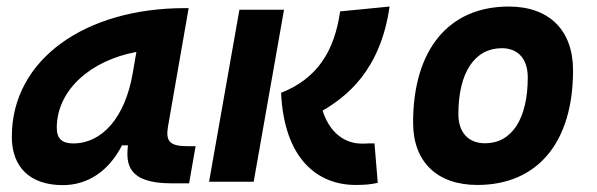

<svg xmlns="http://www.w3.org/2000/svg" viewBox="-20 -547 1798 578"><path d="M168.9 10.3C244.6 10.3 307.6 -32.2 347.2 -109.4H365.2C358.9 -54.2 363.8 4.9 496.1 4.9H549.3L568.8 -106.9H545.4C491.7 -106.9 478 -120.6 485.8 -166.5L547.9 -522.5H535.6C239.3 -522.5 15.6 -370.1 15.6 -135.3C15.6 -43 71.3 10.3 168.9 10.3ZM200.7 -115.2C166.5 -115.2 150.9 -129.9 150.9 -162.1C150.9 -275.4 252.4 -365.2 390.6 -390.6L379.4 -325.7C356 -191.4 286.1 -115.2 200.7 -115.2Z M1050.8 9.8C1080.1 9.8 1097.7 7.8 1117.2 3.4L1107.4 -115.2C1098.6 -115.7 1093.8 -115.2 1087.4 -115.2C1082.5 -114.7 1076.7 -114.7 1067.9 -114.7C1035.6 -114.7 978 -130.4 951.2 -213.9C1021.5 -255.4 1125 -333 1152.8 -527.3L1003.9 -512.7C986.8 -393.6 936 -311 826.2 -267.6C835.4 -68.4 936 9.8 1050.8 9.8ZM609.4 0H743.7L835 -517.6H700.7Z M1417 9.8C1598.1 9.8 1705.1 -118.2 1705.1 -335C1705.1 -456.1 1633.3 -527.3 1511.7 -527.3C1330.6 -527.3 1223.6 -397.5 1223.6 -177.7C1223.6 -60.1 1295.4 9.8 1417 9.8ZM1440.4 -115.7C1389.6 -115.7 1359.9 -148.4 1359.9 -203.6C1359.9 -328.1 1408.7 -401.9 1490.7 -401.9C1540 -401.9 1568.8 -369.1 1568.8 -314C1568.8 -189.5 1521 -115.7 1440.4 -115.7Z"/></svg>

Font: Cascadia Mono NF
Style: Bold Italic
Weight: 700
Italic angle: -10°
Monospace: yes
Designer: Aaron Bell
Foundry: Saja Typeworks
Version: Version 2404.023